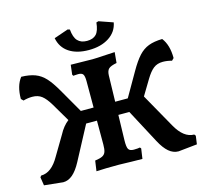

<svg xmlns="http://www.w3.org/2000/svg" viewBox="-120 -985 1204 1134"><g transform="rotate(-15 482.0 -417.5)"><path d="M957 -48 950 3 835 15Q803 15 776 -8Q749 -31 724 -78L614 -285H547L543 -131Q542 -90 550 -76.5Q558 -63 582 -63Q595 -63 605.5 -64Q616 -65 620 -66L626 -59L617 3L552 2L474 0Q389 0 336 3L345 -60Q375 -64 390 -71.5Q405 -79 410.5 -94.5Q416 -110 416 -139V-285H350L240 -78Q215 -31 188 -8Q161 15 130 15L15 3L7 -48L14 -57Q78 -57 126 -143L195 -259Q219 -305 254 -332L188 -444Q164 -484 141 -502Q118 -520 83 -520Q56 -520 28 -512L15 -525Q15 -605 51 -651Q101 -650 135.5 -637Q170 -624 197 -594.5Q224 -565 255 -511L339 -365H417V-526Q417 -557 409.5 -568Q402 -579 380 -579Q368 -579 360 -578Q352 -577 350 -577L345 -585L352 -644L485 -642Q506 -642 568 -646L622 -649L616 -584Q579 -577 566.5 -565Q554 -553 553 -526L549 -365H626L710 -511Q741 -565 768 -594.5Q795 -624 829 -637Q863 -650 913 -651Q949 -605 949 -525L936 -512Q908 -520 881 -520Q847 -520 824 -502Q801 -484 777 -444L721 -351L838 -143Q886 -57 950 -57ZM301 -820 388 -850 401 -846Q405 -798 425 -776.5Q445 -755 482 -755Q520 -755 539 -775.5Q558 -796 563 -846L576 -850L662 -820Q652 -764 602.5 -732Q553 -700 479 -700Q405 -700 358.5 -731Q312 -762 301 -820Z"/></g></svg>

Font: Alegreya
Style: Bold
Weight: 700
Designer: Juan Pablo del Peral
Foundry: Huerta Tipografica
Version: Version 2.008; ttfautohint (v1.8)